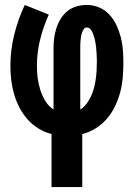

<svg xmlns="http://www.w3.org/2000/svg" viewBox="-20 -540 540 775"><path d="M188 215V1Q160 -6 135 -21.5Q110 -37 91 -58.5Q72 -80 58.5 -106Q45 -132 37 -159.5Q29 -187 25.5 -216Q22 -245 22 -274Q22 -338 37.5 -400.5Q53 -463 80 -520L177 -481Q155 -433 142 -380.5Q129 -328 129 -274Q129 -250 132 -225.5Q135 -201 142.5 -177.5Q150 -154 163 -132.5Q176 -111 196 -98V-343Q196 -364 198.5 -385Q201 -406 207.5 -426Q214 -446 225 -464Q236 -482 252 -495Q268 -508 288.5 -514Q309 -520 330 -520Q356 -520 380 -510Q404 -500 421.5 -481Q439 -462 450 -438.5Q461 -415 467.5 -390Q474 -365 476 -339.5Q478 -314 478 -288Q478 -258 475.5 -228Q473 -198 465.5 -169Q458 -140 445 -112.5Q432 -85 412.5 -62Q393 -39 367 -22.5Q341 -6 312 1V215ZM304 -98Q319 -107 329.5 -121.5Q340 -136 347.5 -152Q355 -168 359.5 -185.5Q364 -203 366.5 -220.5Q369 -238 370 -255.5Q371 -273 371 -291Q371 -300 370.5 -310Q370 -320 369.5 -329.5Q369 -339 368 -348.5Q367 -358 365.5 -367Q364 -376 361.5 -385.5Q359 -395 355.5 -404Q352 -413 346 -421Q340 -429 330 -429Q322 -429 317.5 -421.5Q313 -414 310.5 -406.5Q308 -399 307 -391Q306 -383 305 -375Q304 -367 304 -359Q304 -351 304 -343Z"/></svg>

Font: Iosevka SS18 Extrabold
Style: Regular
Weight: 800
Monospace: yes
Designer: Belleve Invis
Foundry: Belleve Invis
Version: Version 25.1.1; ttfautohint (v1.8.4)